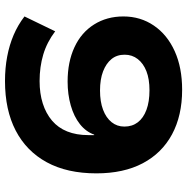

<svg xmlns="http://www.w3.org/2000/svg" viewBox="-10 -746 767 788"><g transform="rotate(-90 374.0 -352.5)"><path d="M399 11Q293 11 216 -30.5Q139 -72 97.5 -150.5Q56 -229 56 -341Q56 -461 101.5 -544.5Q147 -628 231.5 -672Q316 -716 435 -716Q488 -716 535.5 -707Q583 -698 624 -680.5Q665 -663 700 -636L639 -510Q594 -544 543.5 -559Q493 -574 435 -574Q384 -574 343 -561Q302 -548 272.5 -523Q243 -498 228 -460.5Q213 -423 213 -374V-350H215Q227 -384 258 -408.5Q289 -433 334.5 -446Q380 -459 433 -459Q513 -459 573.5 -431Q634 -403 667 -350.5Q700 -298 700 -230Q700 -160 662.5 -105Q625 -50 557.5 -19.5Q490 11 399 11ZM397 -123Q443 -123 475 -135.5Q507 -148 525 -171Q543 -194 543 -225Q543 -257 525 -279Q507 -301 474.5 -313.5Q442 -326 396 -326Q350 -326 317 -313.5Q284 -301 266 -278.5Q248 -256 248 -226Q248 -194 265.5 -171Q283 -148 316.5 -135.5Q350 -123 397 -123Z"/></g></svg>

Font: Nunito Sans 7pt Expanded ExtraBold
Style: Regular
Weight: 800
Width: 7
Designer: Vernon Adams
Foundry: Vernon Adams
Version: Version 3.101;gftools[0.9.27]